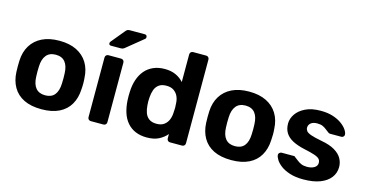

<svg xmlns="http://www.w3.org/2000/svg" viewBox="-77 -1099 2795 1463"><g transform="rotate(15 1320.0 -368.0)"><path d="M301 10Q218 10 162 -17.5Q106 -45 76.5 -96Q47 -147 44 -215Q43 -235 43 -260.5Q43 -286 44 -305Q47 -374 78 -424.5Q109 -475 165 -502.5Q221 -530 301 -530Q380 -530 436 -502.5Q492 -475 523 -424.5Q554 -374 557 -305Q559 -286 559 -260.5Q559 -235 557 -215Q554 -147 524.5 -96Q495 -45 439 -17.5Q383 10 301 10ZM301 -100Q350 -100 375 -130.5Q400 -161 402 -220Q403 -235 403 -260Q403 -285 402 -300Q400 -358 375 -389Q350 -420 301 -420Q252 -420 226.5 -389Q201 -358 199 -300Q198 -285 198 -260Q198 -235 199 -220Q201 -161 226.5 -130.5Q252 -100 301 -100Z M688 0Q678 0 671 -7Q664 -14 664 -25V-495Q664 -506 671 -513Q678 -520 688 -520H788Q799 -520 806 -513Q813 -506 813 -495V-25Q813 -14 806 -7Q799 0 788 0ZM688 -595Q672 -595 672 -611Q672 -619 677 -624L762 -727Q771 -739 778.5 -742.5Q786 -746 799 -746H914Q933 -746 933 -726Q933 -719 928 -714L799 -609Q791 -602 783.5 -598.5Q776 -595 763 -595Z M1131 10Q1081 10 1042 -6.5Q1003 -23 976 -54.5Q949 -86 935 -129.5Q921 -173 918 -226Q917 -245 917 -260.5Q917 -276 918 -294Q920 -346 934.5 -389Q949 -432 975.5 -463.5Q1002 -495 1041.5 -512.5Q1081 -530 1131 -530Q1183 -530 1220 -512.5Q1257 -495 1281 -467V-685Q1281 -696 1288 -703Q1295 -710 1306 -710H1409Q1419 -710 1426 -703Q1433 -696 1433 -685V-25Q1433 -14 1426 -7Q1419 0 1409 0H1313Q1303 0 1296 -7Q1289 -14 1289 -25V-59Q1264 -29 1226 -9.5Q1188 10 1131 10ZM1177 -110Q1214 -110 1236.5 -127Q1259 -144 1269.5 -170Q1280 -196 1281 -226Q1283 -245 1283 -264Q1283 -283 1281 -301Q1280 -329 1269 -353.5Q1258 -378 1235.5 -394Q1213 -410 1177 -410Q1139 -410 1117 -393.5Q1095 -377 1085.5 -350Q1076 -323 1074 -291Q1071 -260 1074 -229Q1076 -197 1085.5 -170Q1095 -143 1117 -126.5Q1139 -110 1177 -110Z M1798 10Q1715 10 1659 -17.5Q1603 -45 1573.5 -96Q1544 -147 1541 -215Q1540 -235 1540 -260.5Q1540 -286 1541 -305Q1544 -374 1575 -424.5Q1606 -475 1662 -502.5Q1718 -530 1798 -530Q1877 -530 1933 -502.5Q1989 -475 2020 -424.5Q2051 -374 2054 -305Q2056 -286 2056 -260.5Q2056 -235 2054 -215Q2051 -147 2021.5 -96Q1992 -45 1936 -17.5Q1880 10 1798 10ZM1798 -100Q1847 -100 1872 -130.5Q1897 -161 1899 -220Q1900 -235 1900 -260Q1900 -285 1899 -300Q1897 -358 1872 -389Q1847 -420 1798 -420Q1749 -420 1723.5 -389Q1698 -358 1696 -300Q1695 -285 1695 -260Q1695 -235 1696 -220Q1698 -161 1723.5 -130.5Q1749 -100 1798 -100Z M2366 10Q2304 10 2259.5 -4.5Q2215 -19 2187.5 -40Q2160 -61 2146.5 -82.5Q2133 -104 2132 -119Q2131 -130 2139 -137Q2147 -144 2155 -144H2252Q2255 -144 2258 -143Q2261 -142 2264 -138Q2277 -129 2291 -117.5Q2305 -106 2323.5 -98Q2342 -90 2370 -90Q2403 -90 2426 -103.5Q2449 -117 2449 -142Q2449 -160 2438.5 -172Q2428 -184 2399 -194Q2370 -204 2313 -216Q2259 -228 2221 -248Q2183 -268 2164 -298.5Q2145 -329 2145 -372Q2145 -411 2169.5 -447Q2194 -483 2242 -506.5Q2290 -530 2362 -530Q2417 -530 2458.5 -516.5Q2500 -503 2528 -482.5Q2556 -462 2570.5 -440.5Q2585 -419 2586 -403Q2587 -393 2580 -386Q2573 -379 2564 -379H2475Q2470 -379 2466 -380.5Q2462 -382 2459 -385Q2447 -393 2434.5 -403.5Q2422 -414 2405 -422Q2388 -430 2361 -430Q2328 -430 2310.5 -415.5Q2293 -401 2293 -379Q2293 -365 2302 -353Q2311 -341 2339 -331Q2367 -321 2424 -310Q2492 -298 2532 -274Q2572 -250 2589.5 -218.5Q2607 -187 2607 -151Q2607 -104 2579 -67.5Q2551 -31 2497.5 -10.5Q2444 10 2366 10Z"/></g></svg>

Font: Rubik Light SemiBold
Style: Regular
Weight: 600
Version: Version 2.300;gftools[0.9.30]